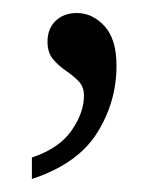

<svg xmlns="http://www.w3.org/2000/svg" viewBox="-20 -121 250 295"><path d="M29 121Q71 107 90 79.5Q109 52 109 26Q109 12 100.5 3.5Q92 -5 81 -12.5Q70 -20 61.5 -30Q53 -40 53 -57Q53 -77 65.5 -89Q78 -101 98 -101Q122 -101 140.5 -81Q159 -61 159 -20Q159 36 129 83.5Q99 131 29 154Z"/></svg>

Font: Noto Serif Hebrew SemiCondensed Light
Style: Regular
Weight: 300
Width: 4
Designer: Monotype Design Team
Foundry: Monotype Imaging Inc.
Version: Version 2.004; ttfautohint (v1.8.4.7-5d5b)